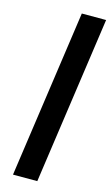

<svg xmlns="http://www.w3.org/2000/svg" viewBox="-136 -860 577 999"><g transform="rotate(15 152.5 -360.0)"><path d="M175.8 91.8 304.7 -810.5H173.8L44.9 91.8Z"/></g></svg>

Font: Winston SemiBold
Style: Italic
Weight: 600
Italic angle: -8.13011°
Designer: Vernon Adams, Kim Jin-seong, David Berlow, Cristiano Sobral
Foundry: The Winston Project Authors
Version: Version 3.004